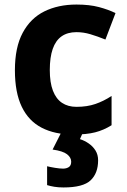

<svg xmlns="http://www.w3.org/2000/svg" viewBox="-20 -576 554 836"><path d="M299.8 9.8Q218.8 9.8 161.6 -19.8Q104.5 -49.3 74.7 -111.3Q44.9 -173.3 44.9 -270Q44.9 -370.1 78.9 -433.3Q112.8 -496.6 173.1 -526.4Q233.4 -556.2 313 -556.2Q369.6 -556.2 410.9 -545.2Q452.1 -534.2 482.9 -519L439 -403.8Q403.8 -418 373.5 -427Q343.3 -436 313 -436Q273.9 -436 248 -417.7Q222.2 -399.4 209.5 -362.8Q196.8 -326.2 196.8 -271Q196.8 -216.8 210.4 -181.2Q224.1 -145.5 250 -128.2Q275.9 -110.8 313 -110.8Q359.4 -110.8 395.5 -123.3Q431.6 -135.7 465.8 -158.2V-30.8Q431.6 -9.3 394.3 0.2Q356.9 9.8 299.8 9.8ZM407.2 122.1Q407.2 178.2 374.5 209.2Q341.8 240.2 256.3 240.2Q234.4 240.2 216.8 237.3Q199.2 234.4 185.1 230V147.9Q199.2 151.4 219.7 154.8Q240.2 158.2 254.9 158.2Q269 158.2 279.5 151.6Q290 145 290 127.9Q290 109.9 272 95.7Q253.9 81.5 209 75.2L247.1 0H341.3L328.1 29.8Q348.1 36.1 366.2 48.6Q384.3 61 395.8 79.3Q407.2 97.7 407.2 122.1Z"/></svg>

Font: Wonky
Style: Regular
Weight: 400
Designer: Monotype Design Team
Foundry: Monotype Imaging Inc.
Version: Version 3.000